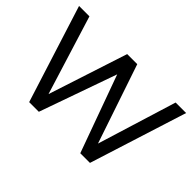

<svg xmlns="http://www.w3.org/2000/svg" viewBox="-122 -1015 1320 1320"><g transform="rotate(45 538.5 -355.0)"><path d="M1059 -710 834 0H740L536 -563L337 0H243L18 -710H119L298 -133L486 -710H584L779 -133L957 -710Z"/></g></svg>

Font: YasnoRaleway Medium
Style: Regular
Weight: 500
Designer: Matt McInerney, Pablo Impallari, Rodrigo Fuenzalida
Foundry: Matt McInerney, Pablo Impallari, Rodrigo Fuenzalida
Version: Version 4.026